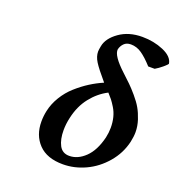

<svg xmlns="http://www.w3.org/2000/svg" viewBox="-129 -811 871 930"><g transform="rotate(20 306.5 -346.0)"><path d="M556.2 -577.1H522.9Q491.2 -612.3 464.8 -630.6Q438.5 -648.9 408.2 -648.9Q386.2 -648.9 373.3 -636Q360.4 -623 356 -605Q351.1 -571.8 422.9 -505.9Q447.8 -482.9 464.1 -467Q480.5 -451.2 503.7 -424.1Q526.9 -397 540.3 -373.5Q553.7 -350.1 564 -318.8Q574.2 -287.6 574.2 -256.8Q574.2 -234.4 567.9 -205.1Q553.2 -142.1 510.5 -92.3Q467.8 -42.5 411.4 -16.4Q355 9.8 295.9 9.8Q213.4 9.8 170.7 -34.7Q127.9 -79.1 127.9 -149.9Q127.9 -177.7 133.8 -205.1Q142.1 -244.6 164.6 -281.5Q187 -318.4 218.3 -346.2Q249.5 -374 282.2 -394.8Q314.9 -415.5 349.1 -430.2Q302.7 -484.4 286.4 -510.7Q270 -537.1 270 -562Q270 -571.3 273.9 -590.8Q281.7 -633.3 330.1 -667.7Q378.4 -702.1 448.2 -702.1Q507.3 -702.1 557.4 -680.7Q607.4 -659.2 612.8 -624Q611.3 -618.7 592.3 -602.8Q573.2 -586.9 556.2 -577.1ZM311 -39.1Q354.5 -39.1 392.6 -75.7Q430.7 -112.3 448.2 -184.1Q454.1 -211.4 454.1 -235.8Q454.1 -264.2 447.8 -289.1Q441.4 -314 429 -334.2Q416.5 -354.5 407.5 -366Q398.4 -377.4 384.8 -392.1Q336.4 -367.2 300.8 -322Q265.1 -276.9 251 -212.9Q243.2 -179.2 243.2 -147Q243.2 -99.6 259.3 -69.3Q275.4 -39.1 311 -39.1Z"/></g></svg>

Font: Linear Smooth
Style: Bold Italic
Weight: 700
Designer: Philipp H. Poll, Flanker
Foundry: Philipp H. Poll, reworked by Flanker
Version: Version 1.061 | FøM Fix